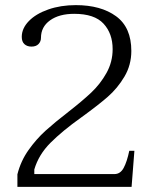

<svg xmlns="http://www.w3.org/2000/svg" viewBox="-20 -730 605 750"><path d="M48 -49Q61 -101 91.5 -144Q122 -187 158 -219.5Q194 -252 247 -293Q301 -335 336.5 -368.5Q372 -402 396 -445Q420 -488 420 -538Q420 -599 384.5 -637.5Q349 -676 270 -676Q211 -676 175.5 -650.5Q140 -625 140 -582Q140 -568 130.5 -558Q121 -548 103 -548Q86 -548 75.5 -557.5Q65 -567 65 -586Q65 -619 92.5 -647.5Q120 -676 168.5 -693Q217 -710 276 -710Q374 -710 433.5 -666.5Q493 -623 493 -531Q493 -476 466 -430.5Q439 -385 400.5 -351.5Q362 -318 297 -271Q224 -219 177.5 -172.5Q131 -126 114 -68V-50H427Q450 -50 463 -74Q476 -98 485 -141H505L494 0H48Z"/></svg>

Font: Taviraj Light
Style: Regular
Weight: 300
Designer: Katatrad Team
Foundry: CadsonDemak
Version: Version 1.001